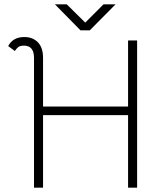

<svg xmlns="http://www.w3.org/2000/svg" viewBox="-20 -873 761 892"><path d="M91 -661Q73 -661 64 -653.5Q55 -646 49 -636L18 -659Q40 -701 93 -701Q132 -701 156 -676.5Q180 -652 180 -604V-378H575V-685H617V-1H575V-338H180V-1H138V-604Q138 -661 91 -661ZM290 -853 376 -768 461 -853H517L397 -732H354L235 -853Z"/></svg>

Font: Bellota Light
Style: Regular
Weight: 300
Designer: Kemie Guaida
Foundry: Kemie Guaida
Version: Version 4.001